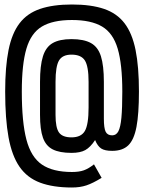

<svg xmlns="http://www.w3.org/2000/svg" viewBox="-20 -827 640 854"><path d="M300 7Q216 7 158.5 -14.5Q101 -36 67 -85Q33 -134 18 -216Q3 -298 3 -420Q3 -530 18 -604.5Q33 -679 67 -723.5Q101 -768 158.5 -787.5Q216 -807 300 -807Q385 -807 442.5 -787.5Q500 -768 534 -723.5Q568 -679 583 -604.5Q598 -530 598 -420Q598 -320 587 -262.5Q576 -205 550.5 -180.5Q525 -156 479 -156Q446 -156 430 -166.5Q414 -177 403 -204Q382 -172 359.5 -159.5Q337 -147 298 -147Q245 -147 214.5 -162.5Q184 -178 171 -214.5Q158 -251 158 -316V-463Q158 -535 171 -576.5Q184 -618 214.5 -635.5Q245 -653 298 -653Q353 -653 384.5 -635.5Q416 -618 429 -576.5Q442 -535 442 -463V-299Q442 -257 450 -241Q458 -225 479 -225Q497 -225 506.5 -243Q516 -261 520 -303.5Q524 -346 524 -420Q524 -541 503.5 -610.5Q483 -680 434 -709Q385 -738 300 -738Q215 -738 166.5 -709Q118 -680 97.5 -610.5Q77 -541 77 -420Q77 -284 97.5 -206Q118 -128 166.5 -95Q215 -62 300 -62Q332 -62 353 -69.5Q374 -77 398 -96L432 -36Q393 -12 364.5 -2.5Q336 7 300 7ZM298 -216Q341 -216 357.5 -244.5Q374 -273 374 -349V-463Q374 -532 357.5 -558Q341 -584 298 -584Q258 -584 242.5 -558Q227 -532 227 -463V-316Q227 -259 242.5 -237.5Q258 -216 298 -216Z"/></svg>

Font: Victor Mono
Style: Regular
Weight: 400
Monospace: yes
Designer: Rune Bjørnerås
Version: Version 1.561;gftools[0.9.30]